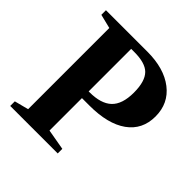

<svg xmlns="http://www.w3.org/2000/svg" viewBox="-199 -931 1092 1092"><g transform="rotate(45 347.0 -385.0)"><path d="M42 -733V-770H375Q510 -770 589.5 -708.5Q669 -647 669 -542Q669 -436 588 -378Q507 -320 359 -320H299V-59L424 -37V0H42V-37L127 -59V-712ZM299 -716V-374H306Q397 -374 441 -415Q486 -457 486 -551Q486 -642 448 -680Q412 -716 324 -716Z"/></g></svg>

Font: Libre Caslon Text
Style: Bold
Weight: 700
Designer: Pablo Impallari, Rodrigo Fuenzalida
Foundry: Pablo Impallari, Rodrigo Fuenzalida
Version: Version 1.002